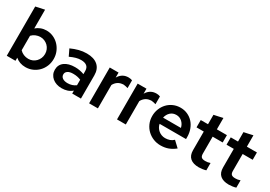

<svg xmlns="http://www.w3.org/2000/svg" viewBox="13 -1553 3345 2383"><g transform="rotate(30 1685.0 -361.5)"><path d="M585 -256Q585 -200 565 -152Q545 -104 510.5 -69Q476 -34 429.5 -13.5Q383 7 329 7Q245 7 185 -44V0H60V-706L186 -733V-464Q215 -490 253 -504.5Q291 -519 333 -519Q384 -519 429.5 -499Q475 -479 509.5 -443.5Q544 -408 564.5 -360Q585 -312 585 -256ZM309 -411Q273 -411 241 -397.5Q209 -384 186 -359V-152Q209 -127 241 -113.5Q273 -100 309 -100Q341 -100 368.5 -112Q396 -124 416.5 -145Q437 -166 449 -194.5Q461 -223 461 -256Q461 -289 449 -317.5Q437 -346 416 -366.5Q395 -387 367.5 -399Q340 -411 309 -411Z M849 9Q809 9 775 -2.5Q741 -14 716 -35Q691 -56 677 -85Q663 -114 663 -149Q663 -221 718 -261.5Q773 -302 867 -302Q936 -302 998 -278V-321Q998 -370 969.5 -393Q941 -416 887 -416Q853 -416 816 -406Q779 -396 732 -374Q721 -398 709.5 -421.5Q698 -445 687 -468Q744 -494 798 -508Q852 -522 908 -522Q1011 -522 1067 -473Q1123 -424 1123 -333V0H998V-42Q966 -15 929.5 -3Q893 9 849 9ZM783 -152Q783 -119 810 -100.5Q837 -82 882 -82Q948 -82 998 -119V-198Q948 -219 892 -219H886Q837 -219 810 -200.5Q783 -182 783 -152Z M1240 0V-513H1366V-441Q1386 -476 1416 -497Q1446 -518 1484 -522Q1491 -523 1497 -523Q1503 -523 1509 -523Q1526 -522 1537 -520Q1548 -518 1559 -513V-402Q1545 -407 1528.5 -410Q1512 -413 1497 -415Q1492 -415 1486 -414.5Q1480 -414 1475 -413Q1439 -409 1411 -388.5Q1383 -368 1366 -335V0Z M1640 0V-513H1766V-441Q1786 -476 1816 -497Q1846 -518 1884 -522Q1891 -523 1897 -523Q1903 -523 1909 -523Q1926 -522 1937 -520Q1948 -518 1959 -513V-402Q1945 -407 1928.5 -410Q1912 -413 1897 -415Q1892 -415 1886 -414.5Q1880 -414 1875 -413Q1839 -409 1811 -388.5Q1783 -368 1766 -335V0Z M2472 -64Q2425 -26 2375.5 -8Q2326 10 2266 10Q2212 10 2163.5 -9.5Q2115 -29 2078 -64Q2041 -99 2019 -148Q1997 -197 1997 -256Q1997 -310 2016 -358Q2035 -406 2069 -442.5Q2103 -479 2150.5 -500Q2198 -521 2254 -521Q2307 -521 2353 -500.5Q2399 -480 2432.5 -443.5Q2466 -407 2485 -356Q2504 -305 2504 -245V-217H2125Q2130 -191 2143.5 -169Q2157 -147 2176.5 -131Q2196 -115 2220.5 -106Q2245 -97 2272 -97Q2306 -97 2336.5 -107.5Q2367 -118 2390 -141Q2410 -121 2431 -102.5Q2452 -84 2472 -64ZM2252 -417Q2202 -417 2168.5 -386Q2135 -355 2124 -305H2380Q2369 -354 2334.5 -385.5Q2300 -417 2252 -417Z M2648 -141V-408H2544V-513H2648V-648Q2680 -655 2711.5 -661.5Q2743 -668 2775 -676V-513H2919V-408H2775V-167Q2775 -129 2791 -114.5Q2807 -100 2845 -100Q2865 -100 2880.5 -102.5Q2896 -105 2916 -112V-7Q2895 0 2865.5 4Q2836 8 2815 8Q2734 8 2691 -29Q2648 -66 2648 -141Z M3078 -141V-408H2974V-513H3078V-648Q3110 -655 3141.5 -661.5Q3173 -668 3205 -676V-513H3349V-408H3205V-167Q3205 -129 3221 -114.5Q3237 -100 3275 -100Q3295 -100 3310.5 -102.5Q3326 -105 3346 -112V-7Q3325 0 3295.5 4Q3266 8 3245 8Q3164 8 3121 -29Q3078 -66 3078 -141Z"/></g></svg>

Font: Rosa Sans SemiBold
Style: Regular
Weight: 600
Designer: Pentagram / MCKL
Foundry: Pentagram / MCKL
Version: Version 1.005;September 16, 2019;FontCreator 11.5.0.2425 64-